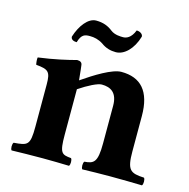

<svg xmlns="http://www.w3.org/2000/svg" viewBox="-96 -725 808 821"><g transform="rotate(15 308.0 -315.0)"><path d="M228 -122V-323C268 -350 308 -370 326 -370C366 -370 396 -352 396 -295V-128C396 -44 380 -35 339 -32C333 -26 333 -4 339 2C381 1 413 0 461 0C516 0 560 1 603 2C609 -4 609 -26 603 -32C542 -35 526 -44 526 -128V-284C526 -394 479 -444 393 -444C353 -444 282 -400 227 -362C224 -397 220 -427 220 -427C219 -439 211 -444 197 -444C160 -434 100 -420 31 -411C29 -405 31 -385 33 -379C88 -374 98 -366 98 -309V-122C98 -39 87 -37 26 -32C20 -26 20 -4 26 2C68 1 110 0 163 0C209 0 237 1 280 2C286 -4 286 -26 280 -32C238 -36 228 -39 228 -122ZM361 -589C350 -589 324 -589 306 -603C286 -619 263 -628 232 -628C197 -628 165 -586 149 -535C149 -521 163 -517 175 -517C186 -555 202 -557 224 -557C242 -557 262 -553 282 -540C302 -525 324 -519 347 -519C384 -519 421 -554 438 -612C438 -624 424 -632 410 -632C396 -596 375 -589 361 -589Z"/></g></svg>

Font: Libertinus Serif
Style: Bold
Weight: 700
Designer: Philipp H. Poll, Khaled Hosny
Foundry: Caleb Maclennan
Version: Version 7.050;RELEASE